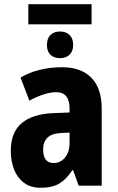

<svg xmlns="http://www.w3.org/2000/svg" viewBox="-20 -878 558 908"><path d="M413 -858V-763H114V-858ZM264 -729Q292 -729 309 -712.5Q326 -696 326 -665Q326 -636 309 -619.5Q292 -603 264 -603Q235 -603 218.5 -619Q202 -635 202 -665Q202 -696 218.5 -712.5Q235 -729 264 -729ZM274 -560Q363 -560 412 -510.5Q461 -461 461 -363V0H352L326 -73H322Q294 -30 260.5 -10Q227 10 172 10Q125 10 93.5 -13.5Q62 -37 46.5 -76.5Q31 -116 31 -165Q31 -252 82.5 -295.5Q134 -339 232 -343L309 -346V-364Q309 -442 246 -442Q193 -442 119 -402L77 -511Q117 -535 167 -547.5Q217 -560 274 -560ZM270 -249Q225 -247 204.5 -227Q184 -207 184 -171Q184 -107 234 -107Q266 -107 287.5 -133Q309 -159 309 -203V-251Z"/></svg>

Font: Noto Sans Condensed ExtraBold
Style: Regular
Weight: 800
Width: 3
Designer: Monotype Design Team
Foundry: Monotype Imaging Inc.
Version: Version 2.013; ttfautohint (v1.8.4.7-5d5b)